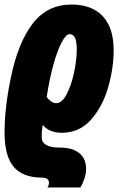

<svg xmlns="http://www.w3.org/2000/svg" viewBox="-28 -583 538 843"><path d="M187 219Q187 209 179.5 203Q172 197 159 197Q72 197 32 149.5Q-8 102 -8 0Q-8 -114 21 -248Q52 -397 116 -480Q180 -563 286 -563Q375 -563 423 -512Q471 -461 471 -363Q471 -284 447 -200Q423 -116 372 -58Q321 0 244 0Q190 0 162 -32H159Q155 -8 155 19Q155 65 234 65Q291 65 320.5 89.5Q350 114 350 159Q350 178 343 200Q336 222 325 240H180Q187 231 187 219ZM309 -364Q309 -401 301.5 -417Q294 -433 277 -433Q262 -433 243 -397.5Q224 -362 206.5 -299Q189 -236 177 -157Q183 -148 195 -139Q207 -130 219 -130Q244 -130 264.5 -169Q285 -208 297 -264Q309 -320 309 -364Z"/></svg>

Font: Noto Sans UI CondBlack
Style: Italic
Weight: 900
Width: 3
Italic angle: -12°
Designer: Monotype Design Team
Foundry: Monotype Imaging Inc.
Version: Version 1.001